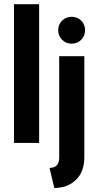

<svg xmlns="http://www.w3.org/2000/svg" viewBox="-20 -687 471 923"><path d="M47.2 0V-666.7H168.1V0ZM241 216.7 218.1 120.1Q241 120.1 252.8 108Q264.6 95.8 264.6 68.8V-416.7H385.4V68.8Q385.4 138.9 344.8 177.8Q304.2 216.7 241 216.7ZM324.3 -477.1Q297.2 -477.1 278.5 -495.8Q259.7 -514.6 259.7 -541.7Q259.7 -569.4 278.5 -587.8Q297.2 -606.2 324.3 -606.2Q352.1 -606.2 370.5 -587.8Q388.9 -569.4 388.9 -541.7Q388.9 -514.6 370.5 -495.8Q352.1 -477.1 324.3 -477.1Z"/></svg>

Font: co2trust
Style: Bold
Weight: 700
Designer: Kristian Moeller
Foundry: Dicotype
Version: Version 1.000